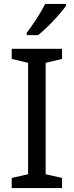

<svg xmlns="http://www.w3.org/2000/svg" viewBox="-20 -964 379 984"><path d="M318 -934V-944H212C189 -899 146 -833 117 -796V-784H175C222 -820 293 -897 318 -934ZM298 0V-52L214 -71V-642L298 -662V-714H40V-662L124 -642V-71L40 -52V0Z"/></svg>

Font: Noto Sans Arabic UI
Style: Regular
Weight: 400
Designer: Monotype Design Team, Nadine Chahine and Nizar Qandah
Foundry: Monotype Imaging Inc.
Version: Version 2.010